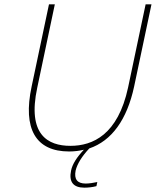

<svg xmlns="http://www.w3.org/2000/svg" viewBox="-20 -690 719 886"><path d="M206 -670 126 -291C84 -95 145 9 299 9C323 9 346 6 367 1C335 35 314 67 308 97C297 149 318 176 369 176C386 176 406 174 425 169L429 150C411 154 391 157 375 157C337 157 321 137 329 97C336 67 358 31 392 -5C495 -40 566 -137 599 -291L679 -670H652L571 -286C524 -68 408 -17 305 -17C201 -17 105 -68 152 -286L233 -670Z"/></svg>

Font: LT Wave Mono Thin
Style: Italic
Weight: 100
Designer: Daniel Lyons
Version: Version 2.5 (Glyphs App)